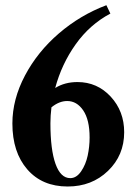

<svg xmlns="http://www.w3.org/2000/svg" viewBox="-20 -695 509 727"><path d="M236.3 11.2Q139.6 11.2 83.3 -53.7Q26.9 -118.7 26.9 -227.5Q26.9 -318.8 74.5 -408.9Q122.1 -499 203.1 -568.6Q284.2 -638.2 382.8 -675.3L397.9 -643.6Q319.8 -602.1 266.6 -527.3Q213.4 -452.6 189 -361.8Q225.1 -384.3 273.4 -384.3Q348.1 -384.3 399.2 -329.1Q450.2 -273.9 450.2 -194.3Q450.2 -106.9 388.9 -47.9Q327.6 11.2 236.3 11.2ZM170.9 -228.5Q170.9 -128.4 190.2 -74.5Q209.5 -20.5 246.1 -20.5Q269.5 -20.5 287.1 -46.1Q304.7 -71.8 312 -105.7Q319.3 -139.6 319.3 -174.3Q319.3 -241.2 295.2 -276.9Q271 -312.5 234.4 -312.5Q204.1 -312.5 174.8 -288.6Q170.9 -256.3 170.9 -228.5Z"/></svg>

Font: Elstob 14pt
Style: Bold
Weight: 700
Designer: Peter S. Baker
Version: Version 1.015